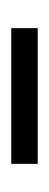

<svg xmlns="http://www.w3.org/2000/svg" viewBox="107 -870 87 341"><g transform="rotate(90 150.5 -699.5)"><path d="M30 -676V-723H271V-676Z"/></g></svg>

Font: Fira Sans Light
Style: Regular
Weight: 300
Designer: bBox Type GmbH & Carrois Corporate GbR & Edenspiekermann AG
Foundry: bBox Type GmbH & Carrois Corporate GbR & Edenspiekermann AG
Version: Version 4.301